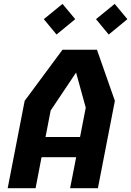

<svg xmlns="http://www.w3.org/2000/svg" viewBox="-20 -992 692 1012"><path d="M20.5 0H167.5L199 -163.5H381.5L349.5 0H496L585.5 -460.5L491 -730H309.5L110 -460.5ZM211 -891 278 -810 376.5 -891 309.5 -971.5ZM220 -270 247 -409.5 381 -609.5 432 -424.5 402 -270ZM486 -891 553 -810 651.5 -891 584.5 -971.5Z"/></svg>

Font: Monaspace Krypton
Style: Bold Italic
Weight: 700
Italic angle: -11°
Designer: Riley Cran & the Lettermatic Team
Foundry: Lettermatic
Version: Version 1.101 (Monaspace Krypton)